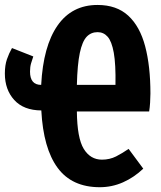

<svg xmlns="http://www.w3.org/2000/svg" viewBox="-25 -749 661 786"><path d="M-5.1 -447.7Q-5.1 -481.5 3.3 -506.2Q11.8 -530.8 24.1 -552.3L111.3 -517.9Q106.7 -504.6 102.3 -490Q97.9 -475.4 97.9 -455.9Q97.9 -401.5 143.6 -401.5Q151.8 -560 210.5 -644.4Q269.2 -728.7 374.4 -728.7Q452.3 -728.7 500 -684.9Q547.7 -641 569.2 -559.7Q590.8 -478.5 590.8 -366.2Q590.8 -349.7 589.5 -329Q588.2 -308.2 585.6 -292.8H289.7Q290.8 -183.6 317.9 -139.5Q345.1 -95.4 392.3 -95.4Q424.1 -95.4 450.3 -108.7Q476.4 -122.1 501.5 -139.5L561.5 -58.5Q523.6 -22.6 478.5 -2.6Q433.3 17.4 383.6 17.4Q269.2 17.4 210.8 -62.1Q152.3 -141.5 144.1 -296.9Q71.8 -297.4 33.3 -339.7Q-5.1 -382.1 -5.1 -447.7ZM374.4 -617.4Q347.7 -617.4 329.7 -598.5Q311.8 -579.5 301.8 -532.6Q291.8 -485.6 289.7 -401.5H447.7Q449.2 -486.2 440.8 -533.1Q432.3 -580 415.6 -598.7Q399 -617.4 374.4 -617.4Z"/></svg>

Font: FiraCode Nerd Font
Style: Bold
Weight: 700
Designer: Carrois Corporate, Edenspiekermann AG, Nikita Prokopov
Foundry: Carrois Corporate, Edenspiekermann AG, Nikita Prokopov
Version: Version 6.002;Nerd Fonts 2.1.0